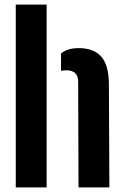

<svg xmlns="http://www.w3.org/2000/svg" viewBox="-20 -820 545 840"><path d="M49 0V-800H184V0ZM323.5 0 322 -462.5Q322 -512.5 269.5 -512.5Q257.5 -512.5 247 -510V-586Q261 -597.5 279.8 -603.5Q298.5 -609.5 325 -609.5Q389.5 -609.5 422.8 -572.5Q456 -535.5 456.5 -451L458.5 0Z"/></svg>

Font: Big Shoulders Stencil Text ExtraBold
Style: Regular
Weight: 800
Designer: Patric King
Foundry: XO Type Co
Version: Version 1.000